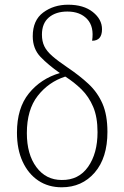

<svg xmlns="http://www.w3.org/2000/svg" viewBox="-20 -785 528 815"><path d="M242 10Q185 10 142.5 -18.5Q100 -47 76 -99Q52 -151 52 -222Q52 -326 102.5 -388.5Q153 -451 234 -475Q185 -509 152 -543.5Q119 -578 119 -631Q119 -699 163.5 -732Q208 -765 269 -765Q335 -765 374 -734Q413 -703 413 -661Q413 -612 371 -612Q380 -672 350 -704Q320 -736 266 -736Q217 -736 187.5 -711Q158 -686 158 -638Q158 -610 168 -589Q178 -568 202 -547Q226 -526 266 -499Q318 -464 356 -428.5Q394 -393 415 -345Q436 -297 436 -225Q436 -115 382 -52.5Q328 10 242 10ZM242 -21Q314 -20 354 -77Q394 -134 394 -224Q394 -288 375.5 -331.5Q357 -375 326 -405.5Q295 -436 257 -460Q186 -437 140 -378Q94 -319 94 -220Q94 -130 134.5 -75.5Q175 -21 242 -21Z"/></svg>

Font: Noto Serif SemiCondensed ExtraLight
Style: Regular
Weight: 200
Width: 4
Designer: Monotype Design Team
Foundry: Monotype Imaging Inc.
Version: Version 2.014